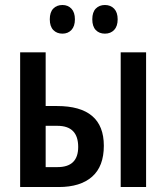

<svg xmlns="http://www.w3.org/2000/svg" viewBox="-20 -752 669 772"><path d="M61 0V-541.5H163.6V-325.7H209Q397.5 -325.7 397.5 -166Q397.5 -83 350.3 -41.5Q303.2 0 216.3 0ZM465.3 0V-541.5H567.4V0ZM163.6 -80.1H211.4Q294.4 -80.1 294.4 -161.1Q294.4 -246.1 210.9 -246.1H163.6ZM180.2 -674.3Q180.2 -703.1 194.3 -717.5Q208.5 -731.9 231 -731.9Q253.4 -731.9 267.3 -717Q281.2 -702.1 281.2 -674.3Q281.2 -646.5 267.3 -631.6Q253.4 -616.7 231 -616.7Q208.5 -616.7 194.3 -631.3Q180.2 -646 180.2 -674.3ZM351.1 -674.3Q351.1 -703.1 365.2 -717.5Q379.4 -731.9 401.9 -731.9Q424.8 -731.9 439 -717Q453.1 -702.1 453.1 -674.3Q453.1 -646.5 439 -631.6Q424.8 -616.7 401.9 -616.7Q378.9 -616.7 365 -631.3Q351.1 -646 351.1 -674.3Z"/></svg>

Font: Open Sans Condensed SemiBold
Style: Regular
Weight: 600
Width: 3
Designer: Monotype Design Team
Foundry: Monotype Imaging Inc.
Version: Version 3.000; ttfautohint (v1.8.4)